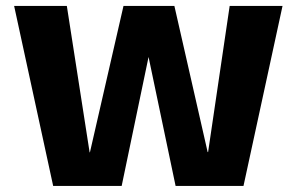

<svg xmlns="http://www.w3.org/2000/svg" viewBox="-20 -612 982 632"><path d="M155 0H380.5L469 -424.5L558 0H781.5L910 -592.5H736L665 -111.5H663.5L554 -592.5H386.5L276 -110.5H275L200 -592.5H26.5Z"/></svg>

Font: Anybody Thin
Style: Bold
Weight: 700
Version: Version 1.113;gftools[0.9.25]